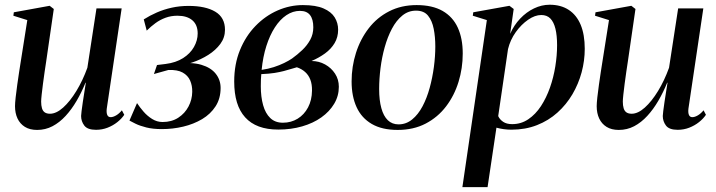

<svg xmlns="http://www.w3.org/2000/svg" viewBox="-20 -538 3027 812"><path d="M137 11.5Q106 11.5 85.2 -1.5Q64.5 -14.5 54 -37Q43.5 -59.5 43.5 -89Q43.5 -101.5 46.2 -126.2Q49 -151 53 -179.8Q57 -208.5 60.8 -233.2Q64.5 -258 66.5 -269.5L95.5 -453L36.5 -471.5L38.5 -486L190 -513.5L207.5 -500L175 -276Q172.5 -259.5 168.8 -234.8Q165 -210 161.8 -184.2Q158.5 -158.5 156.2 -137.8Q154 -117 154 -108.5Q154 -92 157.5 -80.2Q161 -68.5 169.2 -62.8Q177.5 -57 191.5 -57Q218 -57 247 -83Q276 -109 303 -153.2Q330 -197.5 349.5 -251.5L388 -502.5H494.5L431.5 -78.5Q429.5 -62 433.5 -52.2Q437.5 -42.5 448 -42.5Q458 -42.5 470.8 -49.8Q483.5 -57 495.5 -71.5L505.5 -52.5Q494.5 -36 476.2 -21.5Q458 -7 435 2Q412 11 386 11Q350 11 336.5 -7Q323 -25 323 -47.5Q323 -52.5 325 -68.5Q327 -84.5 330.2 -106.2Q333.5 -128 337 -150Q340.5 -172 343 -188H341.5Q325 -147.5 304 -111.5Q283 -75.5 257.5 -47.8Q232 -20 202 -4.2Q172 11.5 137 11.5Z M664.5 8Q626.5 8 598.8 1Q571 -6 553.2 -14.8Q535.5 -23.5 527.5 -28L559.5 -102Q571 -84.5 587 -66Q603 -47.5 623.5 -34.8Q644 -22 667.5 -22Q706 -22 734 -40.2Q762 -58.5 777.2 -87.5Q792.5 -116.5 793 -149.5Q793.5 -176 784 -197.5Q774.5 -219 752.5 -231.2Q730.5 -243.5 692 -242L631 -225L644 -263L680.5 -267.5Q724 -273 754.2 -292.2Q784.5 -311.5 800.2 -339.2Q816 -367 816 -396.5Q816 -433 793.5 -452.2Q771 -471.5 730.5 -471.5Q703.5 -471.5 680.2 -463Q657 -454.5 637.5 -440.2Q618 -426 600.5 -408.5L588 -456Q614 -472.5 643.2 -485.2Q672.5 -498 706.2 -505.5Q740 -513 777.5 -513Q849.5 -513 890.5 -488.5Q931.5 -464 931.5 -412Q931.5 -379 911.8 -352.2Q892 -325.5 860.8 -305.8Q829.5 -286 793 -273.8Q756.5 -261.5 723 -257.5L729.5 -268.5Q791 -276 831.5 -264Q872 -252 892.5 -226Q913 -200 913 -166Q913 -121.5 891.8 -88.5Q870.5 -55.5 834.8 -34.2Q799 -13 755 -2.5Q711 8 664.5 8Z M1157 10Q1110 10 1075 -3Q1040 -16 1016.8 -41.8Q993.5 -67.5 982 -105.2Q970.5 -143 970.5 -193.5Q970.5 -266.5 994.8 -326Q1019 -385.5 1060.5 -428.2Q1102 -471 1154 -493.8Q1206 -516.5 1261 -516.5Q1316 -516.5 1348.5 -502.2Q1381 -488 1395.5 -464.5Q1410 -441 1410 -412.5Q1410 -380.5 1395 -355.5Q1380 -330.5 1354.5 -312Q1329 -293.5 1297.5 -280Q1328.5 -280 1354.8 -265.5Q1381 -251 1397 -226.5Q1413 -202 1413 -171Q1413 -132 1393.2 -99Q1373.5 -66 1339 -41.5Q1304.5 -17 1257.8 -3.5Q1211 10 1157 10ZM1176.5 -19Q1211 -19 1238.8 -36Q1266.5 -53 1282.8 -83.8Q1299 -114.5 1299.5 -154.5Q1300 -181.5 1292.5 -201Q1285 -220.5 1270.5 -233.5Q1256 -246.5 1235.5 -253.5Q1225.5 -251 1211.5 -246.5Q1197.5 -242 1180 -237.5Q1162.5 -233 1141 -229.5Q1129 -228 1115.5 -226.5Q1102 -225 1085 -224.5Q1084 -213.5 1083.5 -201.8Q1083 -190 1083 -173Q1083 -128 1092.8 -93.2Q1102.5 -58.5 1123 -38.8Q1143.5 -19 1176.5 -19ZM1086.5 -242.5Q1114 -246.5 1138 -254.2Q1162 -262 1181.5 -271.5Q1201 -281 1215 -290.5Q1238 -307 1258.5 -326.5Q1279 -346 1292 -369.8Q1305 -393.5 1305 -422.5Q1305 -456.5 1291.2 -474.2Q1277.5 -492 1248.5 -492Q1218.5 -492 1191.2 -473.8Q1164 -455.5 1142.5 -422.2Q1121 -389 1106.5 -343.5Q1092 -298 1086.5 -242.5Z M1742 -516.5Q1808.5 -516.5 1851.8 -491.8Q1895 -467 1916 -421.2Q1937 -375.5 1937 -311.5Q1937 -249.5 1919.2 -191.8Q1901.5 -134 1866.5 -88Q1831.5 -42 1780 -15.2Q1728.5 11.5 1662 11.5Q1595.5 11.5 1552.2 -13.8Q1509 -39 1488 -85Q1467 -131 1467 -193.5Q1467 -256.5 1485.5 -314.5Q1504 -372.5 1539.2 -418.2Q1574.5 -464 1625.8 -490.2Q1677 -516.5 1742 -516.5ZM1739.5 -493Q1707 -493 1681.5 -472.2Q1656 -451.5 1637.5 -416.5Q1619 -381.5 1607 -338.5Q1595 -295.5 1589.2 -249.5Q1583.5 -203.5 1583.5 -161.5Q1583.5 -114 1592.8 -80.5Q1602 -47 1620.2 -29.5Q1638.5 -12 1665.5 -12Q1697.5 -12 1723 -32.8Q1748.5 -53.5 1767 -88.5Q1785.5 -123.5 1797.2 -166.5Q1809 -209.5 1815 -254.8Q1821 -300 1821 -341.5Q1821 -382 1814.2 -416.2Q1807.5 -450.5 1790.2 -471.8Q1773 -493 1739.5 -493Z M1935.5 253.5 2039 -453 1979.5 -471.5 1981.5 -486 2134.5 -513.5 2152.5 -500 2137.5 -395Q2153.5 -431.5 2179.8 -459.2Q2206 -487 2238.5 -502.5Q2271 -518 2304.5 -518Q2352 -518 2385.2 -496.2Q2418.5 -474.5 2435.8 -433Q2453 -391.5 2453 -331.5Q2453 -281.5 2439.8 -232.2Q2426.5 -183 2400.8 -139.2Q2375 -95.5 2337.5 -61.8Q2300 -28 2251 -8.8Q2202 10.5 2142.5 10.5Q2126.5 10.5 2110.2 8.2Q2094 6 2079.5 2L2042 253.5ZM2087 -47Q2093.5 -32.5 2108 -22.8Q2122.5 -13 2146 -13Q2184 -13 2214.5 -33.8Q2245 -54.5 2267.8 -89.2Q2290.5 -124 2305.8 -167.2Q2321 -210.5 2328.5 -257Q2336 -303.5 2336 -347Q2336 -388 2329 -416.5Q2322 -445 2307.5 -459.8Q2293 -474.5 2269 -474.5Q2242.5 -474.5 2213.5 -454.5Q2184.5 -434.5 2161.2 -402Q2138 -369.5 2128.5 -330.5Z M2597 11.5Q2566 11.5 2545.2 -1.5Q2524.5 -14.5 2514 -37Q2503.5 -59.5 2503.5 -89Q2503.5 -101.5 2506.2 -126.2Q2509 -151 2513 -179.8Q2517 -208.5 2520.8 -233.2Q2524.5 -258 2526.5 -269.5L2555.5 -453L2496.5 -471.5L2498.5 -486L2650 -513.5L2667.5 -500L2635 -276Q2632.5 -259.5 2628.8 -234.8Q2625 -210 2621.8 -184.2Q2618.5 -158.5 2616.2 -137.8Q2614 -117 2614 -108.5Q2614 -92 2617.5 -80.2Q2621 -68.5 2629.2 -62.8Q2637.5 -57 2651.5 -57Q2678 -57 2707 -83Q2736 -109 2763 -153.2Q2790 -197.5 2809.5 -251.5L2848 -502.5H2954.5L2891.5 -78.5Q2889.5 -62 2893.5 -52.2Q2897.5 -42.5 2908 -42.5Q2918 -42.5 2930.8 -49.8Q2943.5 -57 2955.5 -71.5L2965.5 -52.5Q2954.5 -36 2936.2 -21.5Q2918 -7 2895 2Q2872 11 2846 11Q2810 11 2796.5 -7Q2783 -25 2783 -47.5Q2783 -52.5 2785 -68.5Q2787 -84.5 2790.2 -106.2Q2793.5 -128 2797 -150Q2800.5 -172 2803 -188H2801.5Q2785 -147.5 2764 -111.5Q2743 -75.5 2717.5 -47.8Q2692 -20 2662 -4.2Q2632 11.5 2597 11.5Z"/></svg>

Font: Merriweather 144pt Medium
Style: Italic
Weight: 500
Italic angle: -7.8°
Version: Version 2.101